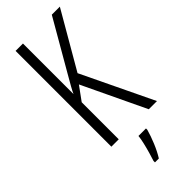

<svg xmlns="http://www.w3.org/2000/svg" viewBox="-298 -752 1012 1012"><g transform="rotate(-45 208.0 -246.5)"><path d="M416 0H355L187 -353L131 -276V0H76V-714H131V-337Q137 -351 151 -376Q165 -401 186 -437L346 -714H406L224 -400ZM273 71Q263 107 246 148Q229 189 209 221H180V210Q186 192 194 164.5Q202 137 208.5 109Q215 81 217 61H273Z"/></g></svg>

Font: Noto Sans Lao UI ExtCond Light
Style: Regular
Weight: 300
Width: 2
Designer: Monotype Design Team
Foundry: Monotype Imaging Inc.
Version: Version 2.000; ttfautohint (v1.8.4.7-5d5b)